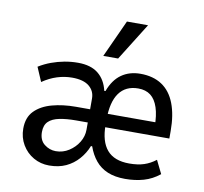

<svg xmlns="http://www.w3.org/2000/svg" viewBox="-82 -833 991 931"><g transform="rotate(10 413.0 -367.5)"><path d="M218 9Q176 9 141 -11Q106 -31 85 -66.5Q64 -102 64 -146Q64 -201 95.5 -233Q127 -265 180 -279.5Q233 -294 297 -294H390V-229H309Q263 -229 228 -222Q193 -215 174.5 -197Q156 -179 156 -145Q156 -105 181.5 -85Q207 -65 238 -65Q273 -65 302.5 -84Q332 -103 349.5 -132Q367 -161 367 -193V-347Q367 -384 339 -407Q311 -430 255 -430Q218 -430 181.5 -418.5Q145 -407 110 -383L80 -453Q109 -471 140.5 -482.5Q172 -494 204.5 -500Q237 -506 271 -506Q334 -506 370.5 -476.5Q407 -447 419 -394H425Q446 -451 485 -478.5Q524 -506 578 -506Q641 -506 684 -477.5Q727 -449 748.5 -393Q770 -337 770 -258V-221H430V-287H708L690 -265Q690 -321 677.5 -359Q665 -397 641 -415.5Q617 -434 580 -434Q518 -434 486 -389.5Q454 -345 454 -258V-232Q454 -151 489.5 -109.5Q525 -68 599 -68Q641 -68 671.5 -78Q702 -88 729 -109L761 -44Q725 -15 683 -3Q641 9 592 9Q542 9 506 -6Q470 -21 446 -50Q422 -79 408 -119H402Q388 -83 362 -53.5Q336 -24 300.5 -7.5Q265 9 218 9ZM385 -560 469 -744H573L458 -560Z"/></g></svg>

Font: Nunito Sans 7pt Condensed Medium
Style: Regular
Weight: 500
Width: 3
Designer: Vernon Adams
Foundry: Vernon Adams
Version: Version 3.101;gftools[0.9.27]